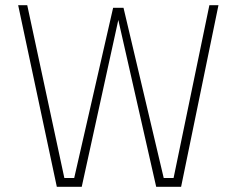

<svg xmlns="http://www.w3.org/2000/svg" viewBox="-20 -720 912 740"><path d="M50 -700H85L228 -34H266L416 -690H456L611 -34H649L787 -700H822L678 0H582L436 -643L295 0H199Z"/></svg>

Font: TitilliumMaps29L
Style: 1 wt
Weight: 100
Designer: Campivisivi
Foundry: Accademia di Belle Arti di Urbino and students of MA course of Visual design
Version: Version 001.001